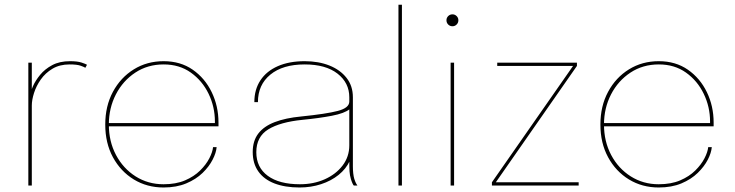

<svg xmlns="http://www.w3.org/2000/svg" viewBox="-20 -802 3176 830"><path d="M102.5 0V-531H117.5V-388H108Q111.5 -404 122.2 -428.8Q133 -453.5 153.5 -478.5Q174 -503.5 205.8 -520.5Q237.5 -537.5 283 -537.5Q314.5 -537.5 332.8 -531.5Q351 -525.5 356 -522L349 -509Q344 -512.5 328.2 -518Q312.5 -523.5 281 -523.5Q238 -523.5 207 -505Q176 -486.5 156.2 -458.2Q136.5 -430 127 -399.8Q117.5 -369.5 117.5 -346V0Z M446.5 -256V-270H915.5L909 -269Q909 -272 909 -273.5Q909 -275 909 -277Q909 -340 881.8 -396.5Q854.5 -453 805 -488.2Q755.5 -523.5 687.5 -523.5Q618.5 -523.5 565 -488.2Q511.5 -453 481 -394Q450.5 -335 450.5 -263.5Q450.5 -190.5 481.5 -132Q512.5 -73.5 566.2 -39.5Q620 -5.5 687 -5.5Q740.5 -5.5 779.8 -22.2Q819 -39 845 -64.8Q871 -90.5 885 -117.8Q899 -145 901 -166H916.5Q914.5 -141.5 899.2 -111.8Q884 -82 855.8 -54.5Q827.5 -27 785.2 -9.2Q743 8.5 687 8.5Q615.5 8.5 558.5 -26.2Q501.5 -61 468.2 -122.2Q435 -183.5 435 -263.5Q435 -343.5 468.2 -405.2Q501.5 -467 558.5 -502.2Q615.5 -537.5 687.5 -537.5Q760 -537.5 813 -500.8Q866 -464 895.2 -403.5Q924.5 -343 924.5 -272Q924.5 -268.5 924.5 -264Q924.5 -259.5 924.5 -256Z M1275 8.5Q1212 8.5 1166.5 -9Q1121 -26.5 1096.8 -60.8Q1072.5 -95 1072.5 -145Q1072.5 -193 1096.5 -224.5Q1120.5 -256 1167.2 -274Q1214 -292 1282 -298.5Q1390.5 -309.5 1440.2 -322.5Q1490 -335.5 1490 -363Q1490 -367.5 1490 -372.2Q1490 -377 1490 -381.5Q1490 -444 1439 -483.8Q1388 -523.5 1297 -523.5Q1202.5 -523.5 1148.8 -479.5Q1095 -435.5 1095 -360.5H1079.5Q1079.5 -415 1105.8 -454.8Q1132 -494.5 1181 -516Q1230 -537.5 1297 -537.5Q1357 -537.5 1404 -518.8Q1451 -500 1478.2 -465.2Q1505.5 -430.5 1505.5 -381.5Q1505.5 -371.5 1505.5 -361Q1505.5 -350.5 1505.5 -340.5V-82Q1505.5 -66.5 1507 -52.8Q1508.5 -39 1511.5 -29Q1515.5 -16.5 1519.2 -9.5Q1523 -2.5 1525 0H1509.5Q1507.5 -1.5 1504 -8.8Q1500.5 -16 1497 -27.5Q1492 -44.5 1491 -61Q1490 -77.5 1490 -110L1492 -106.5Q1476 -72 1443.8 -46Q1411.5 -20 1368 -5.8Q1324.5 8.5 1275 8.5ZM1276.5 -5.5Q1335.5 -5.5 1383.8 -27Q1432 -48.5 1461 -86.5Q1490 -124.5 1490 -174V-336L1492 -330.5Q1469.5 -312 1414.5 -301.5Q1359.5 -291 1288 -284Q1191.5 -274.5 1139.8 -242.8Q1088 -211 1088 -144Q1088 -78.5 1137.5 -42Q1187 -5.5 1276.5 -5.5Z M1717.5 -781.5V0H1702.5V-781.5Z M1928 0V-531H1943V0ZM1936 -688.5Q1925 -688.5 1917.5 -696Q1910 -703.5 1910 -714.5Q1910 -725 1917.5 -732.5Q1925 -740 1936 -740Q1946.5 -740 1954 -732.5Q1961.5 -725 1961.5 -714.5Q1961.5 -703.5 1954 -696Q1946.5 -688.5 1936 -688.5Z M2121.5 -14H2481.5V0H2106.5V-14L2458 -518L2458.5 -517H2129.5V-531H2474V-517L2122 -12Z M2587 -256V-270H3056L3049.5 -269Q3049.5 -272 3049.5 -273.5Q3049.5 -275 3049.5 -277Q3049.5 -340 3022.2 -396.5Q2995 -453 2945.5 -488.2Q2896 -523.5 2828 -523.5Q2759 -523.5 2705.5 -488.2Q2652 -453 2621.5 -394Q2591 -335 2591 -263.5Q2591 -190.5 2622 -132Q2653 -73.5 2706.8 -39.5Q2760.5 -5.5 2827.5 -5.5Q2881 -5.5 2920.2 -22.2Q2959.5 -39 2985.5 -64.8Q3011.5 -90.5 3025.5 -117.8Q3039.5 -145 3041.5 -166H3057Q3055 -141.5 3039.8 -111.8Q3024.5 -82 2996.2 -54.5Q2968 -27 2925.8 -9.2Q2883.5 8.5 2827.5 8.5Q2756 8.5 2699 -26.2Q2642 -61 2608.8 -122.2Q2575.5 -183.5 2575.5 -263.5Q2575.5 -343.5 2608.8 -405.2Q2642 -467 2699 -502.2Q2756 -537.5 2828 -537.5Q2900.5 -537.5 2953.5 -500.8Q3006.5 -464 3035.8 -403.5Q3065 -343 3065 -272Q3065 -268.5 3065 -264Q3065 -259.5 3065 -256Z"/></svg>

Font: Epilogue Thin
Style: Regular
Weight: 250
Designer: Tyler Finck
Foundry: Etcetera Type Co
Version: Version 2.111